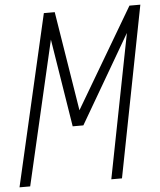

<svg xmlns="http://www.w3.org/2000/svg" viewBox="-61 -848 747 896"><g transform="rotate(-5 312.0 -400.0)"><path d="M-6 0 178 -800H229L304 -334L579 -800H630L474 0H424L556 -674L316 -262H266L200 -674L44 0Z"/></g></svg>

Font: Victor Mono Thin
Style: Italic
Weight: 100
Italic angle: -12°
Monospace: yes
Designer: Rune Bjørnerås
Version: Version 1.561;gftools[0.9.30]